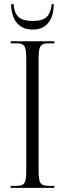

<svg xmlns="http://www.w3.org/2000/svg" viewBox="-20 -915 317 935"><path d="M139 -771C210 -771 241 -822 242 -895H232C225 -834 200 -813 139 -813C77 -813 51 -835 46 -895H34C36 -821 68 -771 139 -771ZM32 0H245V-10H219C175 -10 168 -22 168 -90V-623C168 -692 175 -704 219 -704H245V-714H32V-704H58C101 -704 108 -692 108 -623V-90C108 -22 101 -10 58 -10H32Z"/></svg>

Font: Noto Serif Display ExtraCondensed Light
Style: Regular
Weight: 300
Width: 2
Designer: Monotype Design Team
Foundry: Monotype Imaging Inc.
Version: Version 2.009